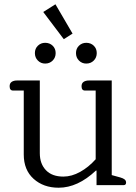

<svg xmlns="http://www.w3.org/2000/svg" viewBox="-20 -865 637 897"><path d="M182 -809 239 -845 319 -708 278 -682ZM143 -617Q143 -638 157 -651.5Q171 -665 191 -665Q212 -665 226 -651.5Q240 -638 240 -617Q240 -596 226 -582Q212 -568 191 -568Q171 -568 157 -582Q143 -596 143 -617ZM335 -617Q335 -638 349 -651.5Q363 -665 383 -665Q404 -665 418 -651.5Q432 -638 432 -617Q432 -596 418 -582Q404 -568 383 -568Q363 -568 349 -582Q335 -596 335 -617ZM91 -143V-442H41Q25 -442 25 -462Q25 -476 34.5 -482.5Q44 -489 60 -489H166V-149Q166 -100 194.5 -70Q223 -40 276 -40Q315 -40 354.5 -62Q394 -84 427 -121V-442H377Q361 -442 361 -462Q361 -476 370.5 -482.5Q380 -489 396 -489H502V-47L542 -36Q556 -32 562.5 -26.5Q569 -21 569 -12Q569 0 557 0H431V-68H428Q343 12 254 12Q183 12 137 -29.5Q91 -71 91 -143Z"/></svg>

Font: Maitree
Style: Regular
Weight: 400
Designer: CadsonDemak Team
Foundry: CadsonDemak
Version: Version 1.001